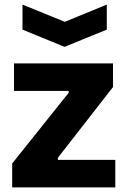

<svg xmlns="http://www.w3.org/2000/svg" viewBox="-20 -816 554 836"><path d="M78 -796 262 -721 445 -796V-687L261 -612L78 -687ZM33 -104 279 -412V-420H41V-540H472V-437L232 -129V-120H482V0H33Z"/></svg>

Font: Encode Sans Narrow
Style: Bold
Weight: 700
Designer: Pablo Impallari, Andres Torresi
Foundry: Pablo Impallari, Andres Torresi
Version: Version 1.000; ttfautohint (v1.00) -l 8 -r 50 -G 200 -x 14 -